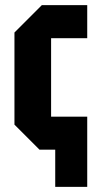

<svg xmlns="http://www.w3.org/2000/svg" viewBox="-20 -580 378 744"><path d="M133 0 36 -97V-454L142 -560H318V-432H178V-128H318V144H194V0Z"/></svg>

Font: Tektur Condensed SemiBold
Style: Regular
Weight: 600
Width: 3
Designer: Adam Jagosz
Foundry: Adam Jagosz
Version: Version 1.005;gftools[0.9.30]